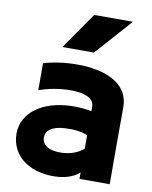

<svg xmlns="http://www.w3.org/2000/svg" viewBox="-97 -904 830 1050"><g transform="rotate(10 318.0 -379.5)"><path d="M199 -630H374L555 -833H340ZM416 28V64H584C584 -82 583 -222 584 -362C585 -504 439 -550 297 -550C228 -550 160 -540 110 -524V-374C159 -393 226 -405 284 -405C356 -405 416 -387 416 -337V-312C387 -318 344 -322 306 -321C141 -317 34 -235 34 -121C34 8 150 86 303 73C348 69 394 51 416 28ZM416 -177V-104C388 -79 349 -63 298 -60C228 -57 185 -81 185 -126C185 -164 218 -191 289 -195C339 -198 388 -193 416 -177Z"/></g></svg>

Font: LINE Seed JP_OTF ExtraBold
Style: Regular
Weight: 800
Designer: LY Corporation & Fontrix & Fontworks
Version: Version 1.013